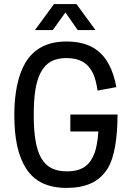

<svg xmlns="http://www.w3.org/2000/svg" viewBox="-20 -911 643 939"><path d="M300 -850 360 -764H447L354 -891H244L151 -764H238ZM324 -351V-268H461C458 -217 449 -172 434 -143C409 -92 367 -73 308 -73C247 -73 207 -93 181 -139C156 -183 145 -252 145 -349C145 -448 156 -513 179 -556C205 -606 245 -627 305 -627C370 -627 411 -603 436 -550C445 -530 452 -503 457 -468L549 -485C541 -529 529 -565 513 -595C473 -671 406 -708 305 -708C210 -708 145 -672 104 -604C69 -545 50 -456 50 -349C50 -231 69 -148 107 -88C148 -23 214 8 306 8C399 8 465 -21 506 -86C540 -141 554 -232 555 -351Z"/></svg>

Font: Arthouse Owned Medium
Style: Regular
Weight: 500
Designer: Jeremy Tribby
Foundry: Tribby Type
Version: Version 1.000;PS 001.000;hotconv 1.0.88;makeotf.lib2.5.64775